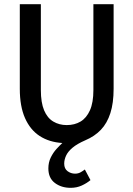

<svg xmlns="http://www.w3.org/2000/svg" viewBox="-20 -675 640 921"><path d="M319 226Q274 226 243 202.5Q212 179 212 133Q212 104 223.5 80.5Q235 57 251 39.5Q267 22 279 11Q216 7 170.5 -22.5Q125 -52 100 -108.5Q75 -165 75 -249V-655H176V-243Q176 -183 191.5 -146Q207 -109 235.5 -92Q264 -75 300 -75Q338 -75 366.5 -92Q395 -109 411.5 -146Q428 -183 428 -243V-655H525V-249Q525 -181 509.5 -132.5Q494 -84 464 -52.5Q434 -21 389 -2Q350 15 328 33.5Q306 52 297 71.5Q288 91 288 110Q288 134 304 146Q320 158 340 158Q355 158 366.5 151.5Q378 145 387 138L414 189Q396 204 372 215Q348 226 319 226Z"/></svg>

Font: Source Code Pro ExtraLight Medium
Style: Regular
Weight: 500
Monospace: yes
Version: Version 1.018;hotconv 1.0.116;makeotfexe 2.5.65601